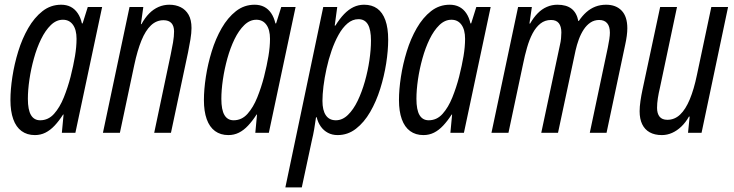

<svg xmlns="http://www.w3.org/2000/svg" viewBox="-20 -565 3124 817"><path d="M128.4 9.8Q95.2 9.8 71.8 -7.3Q48.3 -24.4 36.4 -57.9Q24.4 -91.3 24.4 -139.2Q24.4 -184.1 32.7 -238.3Q41 -292.5 57.6 -346.4Q74.2 -400.4 100.1 -445.3Q126 -490.2 160.9 -517.6Q195.8 -544.9 240.2 -544.9Q263.2 -544.9 280.8 -535.9Q298.3 -526.9 310.5 -509Q322.8 -491.2 328.6 -465.3H331.5L353.5 -535.2H414.6L300.8 0H243.2L250.5 -77.6H248.5Q231 -50.3 212.4 -30.5Q193.8 -10.7 173.3 -0.5Q152.8 9.8 128.4 9.8ZM150.9 -53.2Q185.5 -53.2 210 -80.6Q234.4 -107.9 251.5 -150.4Q268.6 -192.9 280.3 -238.3Q292.5 -286.6 299.1 -326.2Q305.7 -365.7 305.7 -399.9Q305.7 -438.5 290.3 -459.7Q274.9 -481 247.6 -481Q219.7 -481 196.3 -458.3Q172.9 -435.5 154.8 -398.4Q136.7 -361.3 124.3 -316.4Q111.8 -271.5 105.2 -226.6Q98.6 -181.6 98.6 -144.5Q98.6 -97.7 111.8 -75.4Q125 -53.2 150.9 -53.2Z M418 0 531.2 -535.2H589.8L579.6 -462.4H582Q596.7 -489.3 614.7 -507.6Q632.8 -525.9 654.5 -535.4Q676.3 -544.9 700.7 -544.9Q727.5 -544.9 748.8 -534.4Q770 -523.9 782.5 -502.2Q794.9 -480.5 794.9 -445.8Q794.9 -424.8 790.3 -397Q785.6 -369.1 780.3 -342.8L707.5 0H636.2L706.5 -333.5Q711.9 -358.4 716.3 -384.5Q720.7 -410.6 720.7 -431.2Q720.7 -454.1 709.5 -466.6Q698.2 -479 675.8 -479Q645.5 -479 622.3 -457Q599.1 -435.1 581.8 -392.6Q564.5 -350.1 551.3 -288.1L490.2 0Z M951.7 9.8Q918.5 9.8 895 -7.3Q871.6 -24.4 859.6 -57.9Q847.7 -91.3 847.7 -139.2Q847.7 -184.1 856 -238.3Q864.3 -292.5 880.9 -346.4Q897.5 -400.4 923.3 -445.3Q949.2 -490.2 984.1 -517.6Q1019 -544.9 1063.5 -544.9Q1086.4 -544.9 1104 -535.9Q1121.6 -526.9 1133.8 -509Q1146 -491.2 1151.9 -465.3H1154.8L1176.8 -535.2H1237.8L1124 0H1066.4L1073.7 -77.6H1071.8Q1054.2 -50.3 1035.6 -30.5Q1017.1 -10.7 996.6 -0.5Q976.1 9.8 951.7 9.8ZM974.1 -53.2Q1008.8 -53.2 1033.2 -80.6Q1057.6 -107.9 1074.7 -150.4Q1091.8 -192.9 1103.5 -238.3Q1115.7 -286.6 1122.3 -326.2Q1128.9 -365.7 1128.9 -399.9Q1128.9 -438.5 1113.5 -459.7Q1098.1 -481 1070.8 -481Q1043 -481 1019.5 -458.3Q996.1 -435.5 978 -398.4Q960 -361.3 947.5 -316.4Q935.1 -271.5 928.5 -226.6Q921.9 -181.6 921.9 -144.5Q921.9 -97.7 935.1 -75.4Q948.2 -53.2 974.1 -53.2Z M1194.3 232.4 1355.5 -535.2H1415L1404.3 -456.1H1407.2Q1425.3 -485.4 1444.3 -505.1Q1463.4 -524.9 1484.4 -534.9Q1505.4 -544.9 1529.3 -544.9Q1562.5 -544.9 1585.2 -528.6Q1607.9 -512.2 1619.9 -479Q1631.8 -445.8 1631.8 -396Q1631.8 -350.1 1623.3 -295.4Q1614.7 -240.7 1597.9 -187Q1581.1 -133.3 1555.2 -88.6Q1529.3 -43.9 1494.6 -17.1Q1460 9.8 1416.5 9.8Q1393.6 9.8 1375.5 0.2Q1357.4 -9.3 1345.2 -26.4Q1333 -43.5 1327.6 -65.9H1324.7Q1321.3 -40.5 1316.9 -15.1Q1312.5 10.3 1307.1 32.2L1264.2 232.4ZM1409.2 -53.2Q1437 -53.2 1460.4 -75.9Q1483.9 -98.6 1502 -136.2Q1520 -173.8 1532.7 -218.8Q1545.4 -263.7 1552 -309.1Q1558.6 -354.5 1558.6 -392.1Q1558.6 -439 1545.4 -461.2Q1532.2 -483.4 1505.4 -483.4Q1480 -483.4 1458.7 -465.3Q1437.5 -447.3 1420.7 -417Q1403.8 -386.7 1390.9 -349.4Q1377.9 -312 1369.4 -272.7Q1360.8 -233.4 1356.4 -197.8Q1352.1 -162.1 1352.1 -135.7Q1352.1 -95.7 1366.5 -74.5Q1380.9 -53.2 1409.2 -53.2Z M1781.7 9.8Q1748.5 9.8 1725.1 -7.3Q1701.7 -24.4 1689.7 -57.9Q1677.7 -91.3 1677.7 -139.2Q1677.7 -184.1 1686 -238.3Q1694.3 -292.5 1710.9 -346.4Q1727.5 -400.4 1753.4 -445.3Q1779.3 -490.2 1814.2 -517.6Q1849.1 -544.9 1893.6 -544.9Q1916.5 -544.9 1934.1 -535.9Q1951.7 -526.9 1963.9 -509Q1976.1 -491.2 1981.9 -465.3H1984.9L2006.8 -535.2H2067.9L1954.1 0H1896.5L1903.8 -77.6H1901.9Q1884.3 -50.3 1865.7 -30.5Q1847.2 -10.7 1826.7 -0.5Q1806.2 9.8 1781.7 9.8ZM1804.2 -53.2Q1838.9 -53.2 1863.3 -80.6Q1887.7 -107.9 1904.8 -150.4Q1921.9 -192.9 1933.6 -238.3Q1945.8 -286.6 1952.4 -326.2Q1959 -365.7 1959 -399.9Q1959 -438.5 1943.6 -459.7Q1928.2 -481 1900.9 -481Q1873 -481 1849.6 -458.3Q1826.2 -435.5 1808.1 -398.4Q1790 -361.3 1777.6 -316.4Q1765.1 -271.5 1758.5 -226.6Q1752 -181.6 1752 -144.5Q1752 -97.7 1765.1 -75.4Q1778.3 -53.2 1804.2 -53.2Z M2071.3 0 2184.6 -535.2H2243.2L2232.9 -464.8H2235.8Q2250.5 -490.7 2268.1 -508.5Q2285.6 -526.4 2306.9 -535.6Q2328.1 -544.9 2352.1 -544.9Q2390.1 -544.9 2412.1 -527.8Q2434.1 -510.7 2440.9 -475.6H2442.9Q2457.5 -497.6 2475.1 -513.2Q2492.7 -528.8 2513.7 -536.9Q2534.7 -544.9 2559.1 -544.9Q2601.1 -544.9 2625.2 -519.8Q2649.4 -494.6 2649.4 -444.8Q2649.4 -430.2 2647 -411.9Q2644.5 -393.6 2640.6 -376L2561 0H2489.7L2566.4 -362.8Q2570.3 -381.3 2572.8 -398.4Q2575.2 -415.5 2575.2 -425.8Q2575.2 -452.6 2563.5 -466.3Q2551.8 -480 2529.8 -480Q2508.8 -480 2492.4 -469Q2476.1 -458 2463.9 -439.5Q2451.7 -420.9 2443.1 -397.7Q2434.6 -374.5 2429.2 -350.6L2354.5 0H2283.2L2362.3 -372.1Q2366.2 -387.7 2367.4 -402.1Q2368.7 -416.5 2368.7 -426.8Q2368.7 -452.6 2357.9 -466.3Q2347.2 -480 2324.7 -480Q2298.8 -480 2279.5 -464.6Q2260.3 -449.2 2246.3 -422.9Q2232.4 -396.5 2222.7 -362.5Q2212.9 -328.6 2205.6 -292L2143.6 0Z M2796.4 9.8Q2765.6 9.8 2744.6 -2Q2723.6 -13.7 2712.6 -36.4Q2701.7 -59.1 2701.7 -91.8Q2701.7 -110.4 2705.3 -135.5Q2709 -160.6 2713.9 -183.1L2789.1 -535.2H2860.8L2788.1 -191.4Q2782.7 -168.9 2779.3 -147.2Q2775.9 -125.5 2775.9 -106Q2775.9 -82 2786.6 -68.6Q2797.4 -55.2 2819.8 -55.2Q2850.6 -55.2 2874 -77.4Q2897.5 -99.6 2915.3 -142.6Q2933.1 -185.5 2945.8 -247.1L3006.8 -535.2H3078.1L2965.3 0H2907.7L2914.6 -68.8H2911.6Q2897.5 -43.9 2879.2 -26.4Q2860.8 -8.8 2839.8 0.5Q2818.8 9.8 2796.4 9.8Z"/></svg>

Font: Open Sans Condensed
Style: Italic
Weight: 400
Width: 3
Italic angle: -12°
Designer: Monotype Design Team
Foundry: Monotype Imaging Inc.
Version: Version 3.000